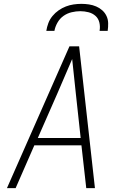

<svg xmlns="http://www.w3.org/2000/svg" viewBox="-20 -975 640 995"><path d="M16 0 340 -735H390L472 0H427L402 -222H158L61 0ZM176 -260H398L373 -490Q368 -535 363.5 -579.5Q359 -624 354 -669Q335 -624 315.5 -579.5Q296 -535 277 -490ZM220 -815Q223 -835 230.5 -855Q238 -875 252 -892Q266 -909 284 -921.5Q302 -934 321.5 -941.5Q341 -949 361.5 -952Q382 -955 402 -955Q422 -955 441.5 -952Q461 -949 478.5 -941.5Q496 -934 510 -921.5Q524 -909 532 -892Q540 -875 540.5 -855Q541 -835 538 -815H496Q500 -837 495 -858Q490 -879 475 -892.5Q460 -906 439 -911.5Q418 -917 396 -917Q374 -917 351 -911.5Q328 -906 309 -892.5Q290 -879 278 -858Q266 -837 262 -815Z"/></svg>

Font: Iosevka Aile XLt Obl
Style: Regular
Weight: 200
Italic angle: -9°
Designer: Belleve Invis
Foundry: Belleve Invis
Version: Version 31.1.0; ttfautohint (v1.8.4)